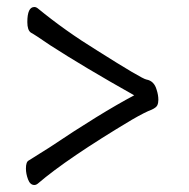

<svg xmlns="http://www.w3.org/2000/svg" viewBox="-20 -614 540 548"><path d="M78 -86Q66 -86 60 -102Q54 -118 54 -133Q54 -152 62 -156L121 -193Q267 -291 363 -342Q219 -423 123 -485Q81 -514 68 -521Q58 -528 58 -551Q58 -594 78 -594Q83 -594 88 -590Q166 -526 257 -470Q385 -389 398 -387Q420 -383 427 -358Q432 -343 432 -329Q432 -320 429 -313.5Q426 -307 413 -301Q394 -294 356 -272Q172 -162 88 -90Q83 -86 78 -86Z"/></svg>

Font: LXGW WenKai Mono Lite
Style: Regular
Weight: 400
Monospace: yes
Designer: LXGW / Fontworks Inc.
Foundry: LXGW / Fontworks Inc.
Version: Version 1.520; June 14, 2025